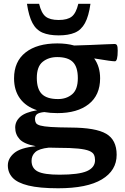

<svg xmlns="http://www.w3.org/2000/svg" viewBox="-20 -752 654 1004"><path d="M280 -160.5Q243 -160.5 211.5 -166Q185.5 -163.5 174.2 -155.5Q163 -147.5 163 -129.5Q163 -117.5 168 -109Q173 -100.5 190.8 -95.5Q208.5 -90.5 246.2 -88Q284 -85.5 349.5 -85Q480.5 -84.5 535.2 -52.5Q590 -20.5 590 57.5Q590 139.5 512.8 186Q435.5 232.5 284 232.5Q186 232.5 128.2 218.2Q70.5 204 45.8 177.2Q21 150.5 21 113Q21 76.5 54 48.5Q87 20.5 167 12.5Q105.5 1 82.5 -24.2Q59.5 -49.5 59.5 -85Q59.5 -117.5 85.8 -141.2Q112 -165 174 -175.5Q115.5 -194.5 84.5 -237Q53.5 -279.5 53.5 -342.5Q53.5 -430.5 113.8 -477.8Q174 -525 280 -525Q328.5 -525 368 -514Q410 -515 453 -516.8Q496 -518.5 529.8 -520.2Q563.5 -522 579 -522Q588.5 -522 592 -514.5Q595.5 -507 595.5 -487.5Q595.5 -431.5 581 -431.5Q570.5 -431.5 547.8 -434.8Q525 -438 472.5 -446.5Q503.5 -403.5 503.5 -342.5Q503.5 -254.5 444 -207.5Q384.5 -160.5 280 -160.5ZM283.5 -234Q327.5 -234 357.2 -259Q387 -284 387 -343.5Q387 -401.5 361.2 -427.5Q335.5 -453.5 279 -453.5Q234 -453.5 203.2 -428.8Q172.5 -404 172.5 -344.5Q172.5 -286.5 199 -260.2Q225.5 -234 283.5 -234ZM145 89Q145 128 177.5 144.8Q210 161.5 291.5 161.5Q392 161.5 434.5 142.8Q477 124 477 85.5Q477 69 471.2 57Q465.5 45 446.5 37Q427.5 29 388.8 25Q350 21 283.5 21Q258 21 235.5 20Q184 25.5 164.5 43.5Q145 61.5 145 89ZM287 -647.5Q333 -647.5 355.5 -665.5Q378 -683.5 389.5 -732H453Q444 -667.5 424.5 -631.5Q405 -595.5 371.5 -581.2Q338 -567 287 -567Q236 -567 202.5 -581.2Q169 -595.5 149.8 -631.5Q130.5 -667.5 121 -732H184.5Q196 -683.5 218.5 -665.5Q241 -647.5 287 -647.5Z"/></svg>

Font: Newsreader Caption Medium
Style: Regular
Weight: 500
Designer: Hugues Gentile
Foundry: Production Type
Version: Version 1.001